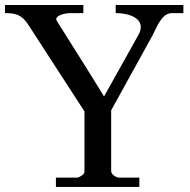

<svg xmlns="http://www.w3.org/2000/svg" viewBox="-31 -742 755 762"><path d="M190.9 -37.1V0H522V-37.1H440.9C431.2 -37.1 410.2 -48.8 410.2 -63V-304.2L575.2 -603C592.8 -638.2 611.8 -689.9 650.9 -689.9H696.8V-722.2H428.2V-689.9C491.2 -689.9 551.8 -663.1 518.1 -603L381.8 -358.9C381.8 -358.9 383.8 -358.9 193.8 -660.2C184.1 -678.2 222.2 -689.9 247.1 -689.9H299.8V-722.2H-11.2V-689.9C29.8 -689.9 55.2 -685.1 83 -641.1L304.2 -299.8V-60.1C304.2 -48.8 282.2 -37.1 274.9 -37.1Z"/></svg>

Font: MusGlyphs
Style: Regular
Weight: 400
Version: Version 2.1